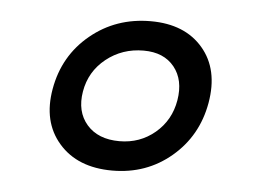

<svg xmlns="http://www.w3.org/2000/svg" viewBox="-35 -550 558 411"><g transform="rotate(5 244.0 -345.0)"><path d="M273.9 -507.8Q347.2 -507.8 386 -462.4Q424.8 -417 412.1 -344.2Q399.4 -272.5 345.9 -227.3Q292.5 -182.1 219.2 -182.1Q144.5 -182.1 104.5 -228Q64.5 -273.9 77.1 -345.2Q89.8 -417.5 144.5 -462.6Q199.2 -507.8 273.9 -507.8ZM264.2 -443.8Q218.3 -443.8 183.8 -416.3Q149.4 -388.7 142.1 -345.2Q134.8 -301.8 158.9 -273.9Q183.1 -246.1 229 -246.1Q272.9 -246.1 305.4 -273.4Q337.9 -300.8 345.2 -344.2Q352.5 -388.2 330.1 -416Q307.6 -443.8 264.2 -443.8Z"/></g></svg>

Font: SVN-Poppins Medium
Style: Italic
Weight: 500
Italic angle: -10°
Designer: Ninad Kale (Devanagari), Jonny Pinhorn (Latin)
Foundry: Indian Type Foundry
Version: Version 3.002 2017